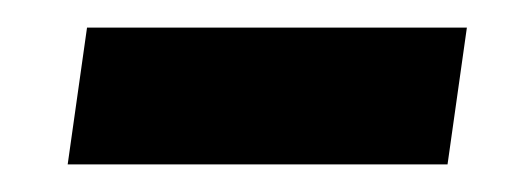

<svg xmlns="http://www.w3.org/2000/svg" viewBox="-20 -375 377 139"><path d="M318 -355 304 -256H29L43 -355Z"/></svg>

Font: Pathway Extreme 8pt Thin 12pt ExtraBold
Style: Italic
Weight: 800
Italic angle: -8°
Version: Version 1.001;gftools[0.9.26]